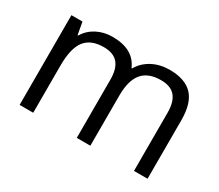

<svg xmlns="http://www.w3.org/2000/svg" viewBox="-101 -768 1133 992"><g transform="rotate(30 465.0 -272.5)"><path d="M768.1 0V-348.1Q768.1 -412.1 740.7 -444.1Q713.4 -476.1 655.8 -476.1Q580.1 -476.1 543.9 -432.6Q507.8 -389.2 507.8 -298.8V0H426.8V-348.1Q426.8 -412.1 399.4 -444.1Q372.1 -476.1 314 -476.1Q237.8 -476.1 202.4 -430.4Q167 -384.8 167 -280.8V0H85.9V-535.2H151.9L165 -461.9H168.9Q191.9 -501 233.6 -522.9Q275.4 -544.9 327.1 -544.9Q452.6 -544.9 491.2 -454.1H495.1Q519 -496.1 564.5 -520.5Q609.9 -544.9 668 -544.9Q758.8 -544.9 804 -498.3Q849.1 -451.7 849.1 -349.1V0Z"/></g></svg>

Font: CAA NEO Sans
Style: Regular
Weight: 400
Version: Version 1.10